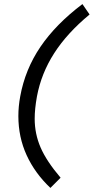

<svg xmlns="http://www.w3.org/2000/svg" viewBox="-20 -757 459 941"><path d="M150 -175Q150 -223 161 -284Q182 -397 245.5 -496Q309 -595 419 -686L384 -737Q254 -639 178.5 -528Q103 -417 79 -284Q70 -235 70 -188Q70 -85 110.5 3.5Q151 92 227 164L277 114Q208 33 179 -34Q150 -101 150 -175Z"/></svg>

Font: Geom Light
Style: Italic
Weight: 300
Italic angle: -10°
Version: Version 1.102